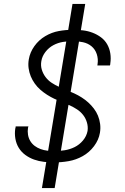

<svg xmlns="http://www.w3.org/2000/svg" viewBox="-20 -858 640 980"><path d="M257 -29Q230 -29 204 -32Q178 -35 154 -43.5Q130 -52 109.5 -67Q89 -82 76 -103Q63 -124 58.5 -150Q54 -176 58 -202Q59 -205 59.5 -207.5Q60 -210 60 -213H125Q124 -211 124 -209Q124 -207 123 -206Q120 -188 123 -170Q126 -152 135 -137.5Q144 -123 157.5 -113Q171 -103 187.5 -97Q204 -91 221.5 -89Q239 -87 257 -87Q283 -87 309.5 -91Q336 -95 360.5 -107Q385 -119 403.5 -141Q422 -163 427 -190Q430 -212 423.5 -233.5Q417 -255 404 -271.5Q391 -288 373.5 -299.5Q356 -311 336.5 -320Q317 -329 296.5 -337Q276 -345 257 -354Q238 -363 220 -374.5Q202 -386 186 -400Q170 -414 157.5 -431.5Q145 -449 137 -468.5Q129 -488 126 -510Q123 -532 127 -555Q133 -591 155.5 -622.5Q178 -654 211 -673.5Q244 -693 280 -699.5Q316 -706 352 -706Q378 -706 403.5 -703Q429 -700 452.5 -691Q476 -682 495.5 -667.5Q515 -653 527 -632Q539 -611 543 -585.5Q547 -560 543 -534Q543 -531 542.5 -528.5Q542 -526 541 -524H477Q477 -526 477.5 -527.5Q478 -529 478 -531Q482 -557 474 -581.5Q466 -606 447.5 -621.5Q429 -637 403.5 -642.5Q378 -648 352 -648Q327 -648 301.5 -644Q276 -640 252.5 -627.5Q229 -615 212 -593Q195 -571 191 -546Q187 -523 193.5 -502Q200 -481 213 -464Q226 -447 243.5 -435.5Q261 -424 280.5 -415Q300 -406 320 -398Q340 -390 359.5 -381Q379 -372 397 -360.5Q415 -349 430.5 -335Q446 -321 459 -304Q472 -287 480 -267.5Q488 -248 491 -225.5Q494 -203 490 -180Q484 -144 460 -112Q436 -80 402 -61Q368 -42 330.5 -35.5Q293 -29 257 -29ZM194 102 322 -669H355L323 -674L350 -838H415L287 -66H255L286 -61L259 102Z"/></svg>

Font: Iosevka Curly LtExObl
Style: Regular
Weight: 300
Width: 7
Italic angle: -9°
Monospace: yes
Designer: Belleve Invis
Foundry: Belleve Invis
Version: Version 11.1.0; ttfautohint (v1.8.3)